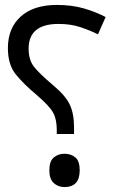

<svg xmlns="http://www.w3.org/2000/svg" viewBox="-20 -744 474 778"><path d="M210 -201H280V-228Q280 -284 262.5 -320.5Q245 -357 196 -398Q138 -447 117 -474.5Q96 -502 96 -547Q96 -647 217 -647Q266 -647 304 -634.5Q342 -622 377 -605L408 -675Q368 -696 319.5 -710Q271 -724 211 -724Q116 -724 64 -677Q12 -630 12 -549Q12 -482 44 -442.5Q76 -403 130 -358Q180 -315 195 -288Q210 -261 210 -218ZM241 14Q303 14 303 -54Q303 -91 285.5 -106Q268 -121 241 -121Q216 -121 198 -106Q180 -91 180 -54Q180 -18 198 -2Q216 14 241 14Z"/></svg>

Font: Noto Sans Arabic UI
Style: Regular
Weight: 400
Designer: Nadine Chahine - Monotype Design Team
Foundry: Monotype Imaging Inc.
Version: Version 1.900